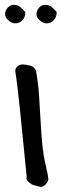

<svg xmlns="http://www.w3.org/2000/svg" viewBox="-39 -750 247 771"><path d="M68.4 -37.1Q58.6 -134.8 51.8 -204.1Q44.9 -273.4 40 -320.3Q35.2 -367.2 31.7 -395Q28.3 -422.9 26.4 -437Q24.4 -451.2 23.4 -456.1Q22.5 -460.9 22.5 -461.9V-465.8Q22.5 -476.6 31.7 -483.9Q41 -491.2 50.8 -491.2Q65.4 -491.2 82.5 -486.3Q99.6 -481.4 105.5 -465.8Q114.3 -418 117.7 -369.1Q121.1 -320.3 123.5 -272Q126 -223.6 130.4 -174.8Q134.8 -126 146.5 -78.1Q146.5 -76.2 147.9 -70.3Q149.4 -64.5 150.9 -57.6Q152.3 -50.8 153.3 -44.9Q154.3 -39.1 154.3 -37.1V-35.2Q154.3 -34.2 155.3 -33.2Q155.3 -21.5 144.5 -9.8Q133.8 2 122.1 0Q119.1 -1 107.9 -3.4Q96.7 -5.9 92.8 -7.8Q89.8 -8.8 85 -12.2Q80.1 -15.6 75.7 -19.5Q71.3 -23.4 68.4 -28.3Q65.4 -33.2 68.4 -37.1ZM-18.6 -693.4Q-18.6 -707 -8.3 -718.8Q2 -730.5 15.6 -730.5Q32.2 -730.5 42.5 -721.7Q52.7 -712.9 62.5 -702.1V-699.2Q62.5 -682.6 51.3 -669.4Q40 -656.2 21.5 -656.2Q8.8 -656.2 -4.9 -668Q-18.6 -679.7 -18.6 -693.4ZM107.4 -693.4Q107.4 -707 117.7 -718.8Q127.9 -730.5 141.6 -730.5Q158.2 -730.5 168.5 -721.7Q178.7 -712.9 188.5 -702.1V-699.2Q188.5 -682.6 177.2 -669.4Q166 -656.2 147.5 -656.2Q134.8 -656.2 121.1 -668Q107.4 -679.7 107.4 -693.4Z"/></svg>

Font: Covered By Your Grace
Style: Regular
Weight: 400
Designer: Kimberly Geswein
Foundry: Kimberly Geswein
Version: Version 1.0